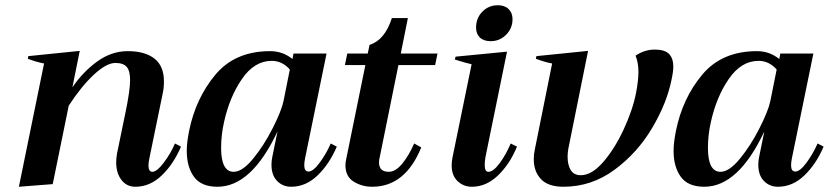

<svg xmlns="http://www.w3.org/2000/svg" viewBox="-20 -702 3160 732"><path d="M670 -143Q642 -77 597 -33.5Q552 10 496 10Q463 10 443 -16Q423 -42 423 -83Q423 -98 426 -116L459 -276Q476 -358 476 -397Q476 -432 463 -447Q450 -462 420 -462Q386 -462 338 -417.5Q290 -373 242 -299L181 0L52 10L148 -460Q120 -465 86 -478L88 -488L284 -508L256 -369Q296 -428 350.5 -467.5Q405 -507 467 -507Q533 -507 569 -478.5Q605 -450 605 -392Q605 -365 600 -344L550 -101Q546 -81 546 -72Q546 -47 561 -47Q578 -47 604.5 -82Q631 -117 647 -155Z M692 -127Q692 -158 701 -203Q726 -327 801 -417Q876 -507 1010 -507Q1058 -507 1095 -477L1099 -498H1225L1143 -98Q1140 -83 1140 -72Q1140 -48 1156 -48Q1174 -48 1199 -82Q1224 -116 1241 -155L1264 -143Q1236 -77 1191 -33.5Q1146 10 1090 10Q1058 10 1036.5 -12Q1015 -34 1015 -74Q1015 -88 1018 -103L1038 -201Q939 10 809 10Q747 10 719.5 -28Q692 -66 692 -127ZM1061 -317 1085 -437Q1056 -470 1016 -470Q950 -470 902.5 -401Q855 -332 834 -236Q823 -187 823 -138Q823 -47 871 -47Q904 -47 945 -97Q986 -147 1019.5 -213Q1053 -279 1061 -317Z M1428 -104Q1425 -92 1425 -83Q1425 -47 1462 -47Q1488 -47 1513.5 -78Q1539 -109 1559 -155L1586 -140Q1525 10 1399 10Q1360 10 1328.5 -9.5Q1297 -29 1297 -72Q1297 -83 1300 -96L1373 -454H1295L1304 -498H1382L1389 -531Q1447 -549 1474 -633H1535L1508 -498H1648L1639 -454H1499Z M1795 -597Q1795 -633 1819 -657.5Q1843 -682 1878 -682Q1904 -682 1919 -667.5Q1934 -653 1934 -629Q1934 -594 1909.5 -569.5Q1885 -545 1851 -545Q1824 -545 1809.5 -559Q1795 -573 1795 -597ZM1702 -71Q1702 -85 1705 -101L1778 -457Q1752 -463 1714 -475L1717 -486L1913 -505L1831 -104Q1828 -88 1828 -72Q1828 -47 1842 -47Q1861 -47 1885.5 -80.5Q1910 -114 1927 -155L1951 -143Q1924 -77 1879 -33.5Q1834 10 1779 10Q1747 10 1724.5 -11.5Q1702 -33 1702 -71Z M2015 -95Q2015 -115 2019 -132L2085 -460Q2057 -465 2023 -478L2025 -488L2222 -508L2149 -146Q2144 -124 2144 -104Q2144 -73 2156 -53.5Q2168 -34 2194 -34Q2236 -34 2279.5 -84Q2323 -134 2357.5 -208Q2392 -282 2405 -348Q2414 -395 2414 -428Q2414 -463 2403 -490Q2438 -513 2476 -513Q2515 -513 2531 -496Q2547 -479 2547 -449Q2547 -429 2540 -397Q2522 -308 2466 -213.5Q2410 -119 2322.5 -54.5Q2235 10 2128 10Q2070 10 2042.5 -19Q2015 -48 2015 -95Z M2548 -127Q2548 -158 2557 -203Q2582 -327 2657 -417Q2732 -507 2866 -507Q2914 -507 2951 -477L2955 -498H3081L2999 -98Q2996 -83 2996 -72Q2996 -48 3012 -48Q3030 -48 3055 -82Q3080 -116 3097 -155L3120 -143Q3092 -77 3047 -33.5Q3002 10 2946 10Q2914 10 2892.5 -12Q2871 -34 2871 -74Q2871 -88 2874 -103L2894 -201Q2795 10 2665 10Q2603 10 2575.5 -28Q2548 -66 2548 -127ZM2917 -317 2941 -437Q2912 -470 2872 -470Q2806 -470 2758.5 -401Q2711 -332 2690 -236Q2679 -187 2679 -138Q2679 -47 2727 -47Q2760 -47 2801 -97Q2842 -147 2875.5 -213Q2909 -279 2917 -317Z"/></svg>

Font: Trirong SemiBold
Style: Italic
Weight: 600
Italic angle: -12°
Designer: Katatrad Team
Foundry: CadsonDemak
Version: Version 1.001